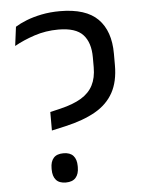

<svg xmlns="http://www.w3.org/2000/svg" viewBox="-50 -690 545 739"><g transform="rotate(-5 223.0 -320.5)"><path d="M192 -206.5 138.5 -194.5V-266L178.5 -275.5Q228.5 -287.5 259.5 -306.2Q290.5 -325 305.2 -353.5Q320 -382 320 -423V-461.5Q320 -518.5 292 -549Q264 -579.5 197 -579.5Q148 -579.5 104.2 -565Q60.5 -550.5 26 -531L35.5 -604.5Q53 -615.5 78.8 -625.8Q104.5 -636 137.8 -642.8Q171 -649.5 209 -649.5Q309 -649.5 355.5 -602.8Q402 -556 402 -468.5V-424Q402 -360.5 378.5 -318Q355 -275.5 308.5 -249Q262 -222.5 192 -206.5ZM175 9.5Q149 9.5 136.8 -4.8Q124.5 -19 124.5 -45V-50Q124.5 -75.5 136.8 -89.5Q149 -103.5 175 -103.5Q200.5 -103.5 213 -89.5Q225.5 -75.5 225.5 -50V-45Q225.5 -19 213 -4.8Q200.5 9.5 175 9.5Z"/></g></svg>

Font: Anek Kannada
Style: Regular
Weight: 400
Version: Version 1.003